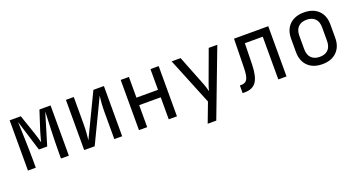

<svg xmlns="http://www.w3.org/2000/svg" viewBox="-43 -1177 3687 1976"><g transform="rotate(-20 1800.0 -189.0)"><path d="M76 0V-550H198L270 -339Q281 -307 290 -275.5Q299 -244 303 -227Q307 -244 315.5 -275.5Q324 -307 334 -340L402 -550H524V0H438V-85Q438 -130 439.5 -187.5Q441 -245 443 -305.5Q445 -366 447.5 -419.5Q450 -473 451 -510L347 -165H256L151 -505Q152 -471 154 -420Q156 -369 157.5 -310Q159 -251 160.5 -192.5Q162 -134 162 -85V0Z M692 0V-550H778V-250Q778 -207 774.5 -158Q771 -109 767 -80L993 -550H1108V0H1022V-300Q1022 -344 1025.5 -393Q1029 -442 1033 -471L807 0Z M1292 0V-550H1382V-323H1618V-550H1708V0H1618V-241H1382V0Z M1979 180 2060 -34 1850 -550H1948L2082 -210Q2089 -193 2095.5 -169.5Q2102 -146 2106 -130Q2110 -146 2117 -169.5Q2124 -193 2131 -210L2256 -550H2350L2073 180Z M2425 7V-77H2443Q2489 -77 2507.5 -113Q2526 -149 2527 -242L2533 -550H2908V0H2818V-468H2622L2617 -238Q2614 -107 2575 -50Q2536 7 2448 7Z M3300 8Q3200 8 3142.5 -48.5Q3085 -105 3085 -202V-348Q3085 -446 3142.5 -502Q3200 -558 3300 -558Q3400 -558 3457.5 -502Q3515 -446 3515 -349V-202Q3515 -105 3457.5 -48.5Q3400 8 3300 8ZM3300 -72Q3359 -72 3392 -105Q3425 -138 3425 -202V-348Q3425 -412 3392 -445Q3359 -478 3300 -478Q3242 -478 3208.5 -445Q3175 -412 3175 -348V-202Q3175 -138 3208.5 -105Q3242 -72 3300 -72Z"/></g></svg>

Font: NKDuy Mono
Style: Regular
Weight: 400
Monospace: yes
Designer: NKDuy
Foundry: NKDuy
Version: Version 2.251; ttfautohint (v1.8.4.7-5d5b)